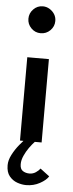

<svg xmlns="http://www.w3.org/2000/svg" viewBox="-60 -696 359 942"><g transform="rotate(5 120.0 -225.5)"><path d="M57.5 0V-410.5H164V0ZM112 -533.5Q85 -533.5 65.8 -553Q46.5 -572.5 46.5 -599.5Q46.5 -626.5 65.8 -646.2Q85 -666 112 -666Q130 -666 145.2 -656.8Q160.5 -647.5 169.8 -632.8Q179 -618 179 -599.5Q179 -572.5 159.5 -553Q140 -533.5 112 -533.5ZM106 215Q85 215 62.2 207Q39.5 199 23.5 179.5Q7.5 160 7.5 125.5Q7.5 101 21.5 73.8Q35.5 46.5 55.8 21.8Q76 -3 94.5 -20.5L130.5 0Q118 13 104.2 32.2Q90.5 51.5 80.8 73.2Q71 95 71 115Q71 139 85 148Q99 157 117.5 157Q135 157 149 147.5Q163 138 170 128L215.5 162.5Q204 181.5 173.5 198.2Q143 215 106 215Z"/></g></svg>

Font: League Spartan Thin Medium
Style: Regular
Weight: 500
Version: Version 2.002